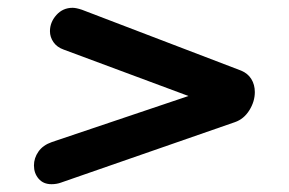

<svg xmlns="http://www.w3.org/2000/svg" viewBox="-20 -536 740 492"><path d="M136 -68Q125 -64 112 -64Q91 -64 79 -78Q67 -92 67 -112Q67 -131 78.5 -147.5Q90 -164 113 -172L463 -290L143 -409Q126 -415 117 -428Q108 -441 108 -456Q108 -479 124.5 -497.5Q141 -516 166 -516Q175 -516 190 -511L598 -355Q615 -348 624 -333.5Q633 -319 633 -300Q633 -276 619 -253.5Q605 -231 582 -223Z"/></svg>

Font: Lebkuchenwelt
Style: Regular
Weight: 400
Designer: Vernon Adams
Foundry: Gereon Berster
Version: Version 1.000;PS 001.001;hotconv 1.0.56 